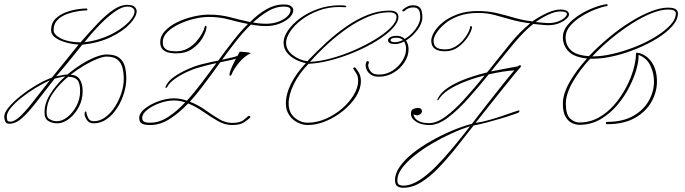

<svg xmlns="http://www.w3.org/2000/svg" viewBox="-70 -581 3234 906"><path d="M530 -558Q558 -558 566.5 -547.5Q575 -537 575 -529Q575 -503 543 -468.5Q511 -434 453 -406Q395 -378 318 -370Q291 -336 259 -296.5Q227 -257 195 -221Q199 -222 208.5 -223.5Q218 -225 227.5 -227Q237 -229 239 -229H248Q281 -257 315.5 -278.5Q350 -300 381 -312Q412 -324 432 -324Q473 -324 493 -308Q513 -292 519.5 -266Q526 -240 526 -209Q526 -178 515 -141.5Q504 -105 483.5 -72.5Q463 -40 434.5 -19.5Q406 1 372 1Q350 1 339.5 -15.5Q329 -32 329 -43Q329 -55 335 -55Q338 -55 338 -49Q338 -42 345.5 -25.5Q353 -9 372 -9Q401 -9 426.5 -27.5Q452 -46 471.5 -76Q491 -106 502.5 -141Q514 -176 514 -209Q514 -237 508 -261Q502 -285 484.5 -299.5Q467 -314 432 -314Q418 -314 390.5 -303.5Q363 -293 329.5 -273.5Q296 -254 263 -228Q292 -228 306 -207Q320 -186 320 -151Q320 -110 301.5 -75.5Q283 -41 255.5 -20Q228 1 200 1Q178 1 159 -9.5Q140 -20 140 -51Q140 -95 168.5 -139.5Q197 -184 238 -221Q235 -221 224.5 -218.5Q214 -216 203.5 -213.5Q193 -211 188 -210Q142 -152 105 -103.5Q68 -55 36.5 -26Q5 3 -26 3Q-42 3 -46 -9.5Q-50 -22 -50 -30Q-50 -50 -27.5 -76.5Q-5 -103 30 -130.5Q65 -158 103.5 -180.5Q142 -203 175 -215Q211 -259 243.5 -299.5Q276 -340 301 -371Q285 -371 262.5 -375.5Q240 -380 219.5 -388Q199 -396 185 -408.5Q171 -421 171 -439Q171 -471 190.5 -491Q210 -511 238.5 -522Q267 -533 294 -537Q321 -541 336 -541Q342 -541 342.5 -536.5Q343 -532 338 -532Q326 -532 300.5 -528.5Q275 -525 248 -515.5Q221 -506 202 -487.5Q183 -469 183 -439Q183 -417 217.5 -399.5Q252 -382 310 -381Q353 -431 391.5 -471Q430 -511 464.5 -534.5Q499 -558 530 -558ZM329 -382Q374 -387 416 -402.5Q458 -418 491.5 -440Q525 -462 545 -485.5Q565 -509 565 -528Q565 -536 556.5 -543Q548 -550 530 -550Q507 -550 474 -527.5Q441 -505 403.5 -467Q366 -429 329 -382ZM150 -51Q150 -27 162.5 -19.5Q175 -12 185 -10L199 -9Q223 -9 248 -28.5Q273 -48 290.5 -80.5Q308 -113 308 -151Q308 -189 295 -203.5Q282 -218 252 -219Q210 -185 180 -141.5Q150 -98 150 -51ZM-22 -7Q0 -7 28.5 -35Q57 -63 91.5 -108Q126 -153 165 -202Q134 -188 98.5 -166.5Q63 -145 32 -120.5Q1 -96 -18.5 -72.5Q-38 -49 -38 -31Q-38 -18 -35 -12.5Q-32 -7 -22 -7Z M1063 -337Q1068 -337 1086 -335.5Q1104 -334 1114 -330Q1083 -316 1057.5 -285Q1032 -254 1023 -230Q1021 -224 1017 -224Q1013 -224 1013 -227.5Q1013 -231 1013 -231Q1013 -237 1019.5 -253.5Q1026 -270 1034 -286Q1042 -302 1044 -304Q1031 -300 1011.5 -296Q992 -292 969 -287Q960 -275 952 -263.5Q944 -252 936 -241Q909 -204 881.5 -168Q854 -132 826 -101Q865 -86 898.5 -62Q932 -38 963 -19.5Q994 -1 1025 -1Q1063 -1 1079 -14.5Q1095 -28 1100 -32Q1105 -36 1109.5 -33Q1114 -30 1108 -24Q1101 -17 1082 -4Q1063 9 1025 9Q991 9 958 -10Q925 -29 890.5 -53Q856 -77 818 -93Q775 -48 730.5 -19.5Q686 9 639 9Q611 9 599 2Q587 -5 587 -24Q587 -47 613 -68Q639 -89 677.5 -103Q716 -117 751 -117Q767 -117 782.5 -114Q798 -111 812 -106Q847 -144 881.5 -190Q916 -236 951 -283Q930 -279 909 -273.5Q888 -268 867 -262Q843 -256 811 -241Q779 -226 753.5 -207.5Q728 -189 720 -172Q715 -165 712 -166Q710 -167 711 -170Q712 -173 712 -173Q722 -198 751.5 -218.5Q781 -239 815 -254Q849 -269 871 -275Q891 -280 914 -285.5Q937 -291 960 -295Q994 -342 1029 -387Q1064 -432 1100 -468Q1054 -477 1010 -489Q966 -501 916 -501Q883 -501 845.5 -492Q808 -483 774.5 -467Q741 -451 719.5 -429.5Q698 -408 698 -382Q698 -362 708.5 -352.5Q719 -343 734 -341Q749 -339 761 -339Q792 -339 816 -352.5Q840 -366 856.5 -385Q873 -404 883 -422.5Q893 -441 895 -451Q897 -460 901.5 -459Q906 -458 904 -448Q901 -428 884 -399.5Q867 -371 836.5 -350Q806 -329 761 -329Q745 -329 727.5 -332.5Q710 -336 698 -347.5Q686 -359 686 -382Q686 -411 708.5 -435Q731 -459 766 -476Q801 -493 841 -502.5Q881 -512 916 -512Q970 -512 1016.5 -499.5Q1063 -487 1110 -477Q1148 -515 1187.5 -537.5Q1227 -560 1268 -560Q1294 -560 1304 -551.5Q1314 -543 1314 -534Q1314 -515 1295.5 -497.5Q1277 -480 1248 -469Q1219 -458 1186 -458Q1167 -458 1149 -460Q1131 -462 1114 -465Q1077 -429 1042.5 -385Q1008 -341 978 -299Q1004 -305 1024 -309.5Q1044 -314 1051 -318L1061 -337ZM1268 -550Q1232 -550 1196 -529Q1160 -508 1124 -475Q1139 -472 1154.5 -470.5Q1170 -469 1186 -469Q1217 -469 1243 -478.5Q1269 -488 1285 -503Q1301 -518 1301 -534Q1301 -550 1268 -550ZM601 -25Q601 -12 609.5 -7Q618 -2 639 -2Q681 -2 722.5 -28.5Q764 -55 804 -98Q777 -107 751 -107Q719 -107 684 -94.5Q649 -82 625 -63Q601 -44 601 -25Z M1533 -556Q1558 -556 1561.5 -553.5Q1565 -551 1564 -549Q1563 -547 1558 -547Q1551 -547 1545 -547.5Q1539 -548 1531 -548Q1479 -548 1433.5 -531Q1388 -514 1353.5 -488Q1319 -462 1299.5 -432.5Q1280 -403 1280 -379Q1280 -345 1311.5 -321Q1343 -297 1380 -292Q1422 -336 1468 -378.5Q1514 -421 1563.5 -455.5Q1613 -490 1664.5 -510.5Q1716 -531 1768 -531Q1810 -531 1810 -501Q1810 -476 1782 -446.5Q1754 -417 1708 -388.5Q1662 -360 1605.5 -336Q1549 -312 1492 -297Q1435 -282 1386 -280Q1341 -234 1316.5 -184Q1292 -134 1292 -93Q1292 -50 1320 -26Q1348 -2 1382 -2Q1425 -2 1467.5 -20.5Q1510 -39 1544.5 -69Q1579 -99 1599.5 -133.5Q1620 -168 1620 -199Q1620 -221 1612 -233.5Q1604 -246 1598 -255Q1595 -259 1598 -261Q1601 -263 1603 -263Q1603 -263 1604 -263Q1605 -263 1606 -262Q1612 -257 1622.5 -239.5Q1633 -222 1633 -199Q1633 -162 1610 -125.5Q1587 -89 1549.5 -58.5Q1512 -28 1468 -9.5Q1424 9 1382 9Q1358 9 1334 -3Q1310 -15 1294.5 -38Q1279 -61 1279 -93Q1279 -137 1303 -185.5Q1327 -234 1373 -283Q1348 -288 1324 -300.5Q1300 -313 1284 -333Q1268 -353 1268 -380Q1268 -407 1289 -437.5Q1310 -468 1346.5 -495Q1383 -522 1431 -539Q1479 -556 1533 -556ZM1881 -556Q1902 -556 1912.5 -543.5Q1923 -531 1923 -499Q1923 -471 1899.5 -439.5Q1876 -408 1846 -390Q1858 -371 1858 -349Q1858 -317 1838.5 -287Q1819 -257 1787 -238Q1755 -219 1718 -219Q1692 -219 1677 -231Q1662 -243 1657.5 -259Q1653 -275 1658 -287Q1661 -293 1665 -293Q1668 -293 1670 -290Q1672 -287 1670 -283Q1663 -270 1675 -249.5Q1687 -229 1718 -229Q1753 -229 1782 -247.5Q1811 -266 1828.5 -294Q1846 -322 1846 -349Q1846 -372 1837 -385Q1827 -380 1816 -376.5Q1805 -373 1796 -373Q1761 -373 1761 -391Q1761 -399 1772 -405.5Q1783 -412 1802 -412Q1825 -412 1840 -397Q1869 -414 1891 -444Q1913 -474 1913 -499Q1913 -526 1905 -536Q1897 -546 1880 -546Q1867 -546 1857 -541.5Q1847 -537 1838 -529Q1836 -527 1833 -527Q1830 -527 1828.5 -530.5Q1827 -534 1831 -536Q1841 -544 1852 -550Q1863 -556 1881 -556ZM1393 -289Q1437 -291 1491.5 -305.5Q1546 -320 1600 -343.5Q1654 -367 1699.5 -394.5Q1745 -422 1773 -450Q1801 -478 1801 -501Q1801 -512 1791.5 -517.5Q1782 -523 1767 -523Q1719 -523 1669.5 -503Q1620 -483 1571.5 -449.5Q1523 -416 1477.5 -374.5Q1432 -333 1393 -289ZM1795 -382Q1810 -382 1832 -392Q1819 -403 1802 -403Q1773 -403 1773 -391Q1773 -382 1795 -382Z M2380 -273Q2385 -272 2388.5 -271.5Q2392 -271 2386 -264Q2380 -258 2358 -231Q2336 -204 2305 -165.5Q2274 -127 2239.5 -83.5Q2205 -40 2174 -1Q2198 -4 2231.5 -13Q2265 -22 2297.5 -33Q2330 -44 2352.5 -52Q2375 -60 2377 -60Q2382 -60 2381 -55.5Q2380 -51 2373 -48Q2370 -47 2347.5 -39Q2325 -31 2293 -21.5Q2261 -12 2227 -3Q2193 6 2165 11Q2123 65 2081.5 117Q2040 169 1999 211.5Q1958 254 1916.5 279.5Q1875 305 1832 305Q1818 305 1806 298.5Q1794 292 1794 268Q1794 237 1817 204.5Q1840 172 1878.5 141.5Q1917 111 1964.5 84Q2012 57 2062 36Q2112 15 2157 3Q2193 -44 2231.5 -93Q2270 -142 2303 -183.5Q2336 -225 2357 -249Q2334 -248 2303 -243Q2272 -238 2236 -230Q2187 -169 2138 -114.5Q2089 -60 2043 -25.5Q1997 9 1957 9Q1917 9 1893 -7Q1869 -23 1869 -45Q1869 -63 1882.5 -67.5Q1896 -72 1900 -72Q1921 -72 1921 -56Q1921 -48 1913.5 -42.5Q1906 -37 1900 -37Q1895 -37 1888 -39Q1881 -41 1881 -41Q1881 -36 1887 -26Q1893 -16 1909.5 -8Q1926 0 1955 0Q1991 0 2033.5 -31.5Q2076 -63 2122.5 -114.5Q2169 -166 2217 -225Q2172 -214 2127.5 -197Q2083 -180 2049 -158.5Q2015 -137 1999 -110Q1998 -108 1994 -108Q1992 -108 1994 -112Q2009 -145 2046.5 -169Q2084 -193 2132.5 -210.5Q2181 -228 2228 -239Q2235 -247 2241 -254.5Q2247 -262 2253 -270Q2295 -323 2339 -377Q2383 -431 2432 -471Q2382 -477 2342 -488.5Q2302 -500 2265 -510Q2228 -520 2186 -520Q2134 -520 2094.5 -505.5Q2055 -491 2029 -469Q2003 -447 1989.5 -425.5Q1976 -404 1976 -389Q1976 -367 1989 -357.5Q2002 -348 2030 -348Q2056 -348 2077.5 -360.5Q2099 -373 2114.5 -391Q2130 -409 2139 -426.5Q2148 -444 2148 -454Q2148 -458 2152 -458Q2154 -458 2156 -456Q2158 -454 2157 -450Q2154 -432 2137 -406Q2120 -380 2093 -359.5Q2066 -339 2030 -339Q1965 -339 1965 -389Q1965 -406 1978.5 -429.5Q1992 -453 2019.5 -475.5Q2047 -498 2088.5 -513.5Q2130 -529 2186 -529Q2233 -529 2275 -519Q2317 -509 2357.5 -497Q2398 -485 2442 -480Q2477 -504 2512 -520Q2547 -536 2574 -536Q2593 -536 2604 -530Q2615 -524 2615 -512Q2615 -503 2601.5 -491Q2588 -479 2566 -470.5Q2544 -462 2516 -462Q2503 -462 2481 -464.5Q2459 -467 2446 -468Q2402 -433 2351 -371.5Q2300 -310 2247 -244Q2290 -253 2324.5 -259Q2359 -265 2374 -268Q2379 -273 2380 -273ZM2458 -477Q2470 -476 2488.5 -474Q2507 -472 2517 -472Q2554 -472 2579.5 -487Q2605 -502 2605 -515Q2605 -527 2574 -527Q2549 -527 2516.5 -511.5Q2484 -496 2458 -477ZM1832 295Q1868 295 1907 270.5Q1946 246 1986.5 205Q2027 164 2068 114.5Q2109 65 2148 15Q2106 28 2059 49.5Q2012 71 1967 97.5Q1922 124 1885.5 153.5Q1849 183 1827 212.5Q1805 242 1805 269Q1805 287 1814 291Q1823 295 1832 295Z M2791 -561Q2796 -562 2797.5 -558Q2799 -554 2791 -552Q2769 -548 2737 -535.5Q2705 -523 2673.5 -503.5Q2642 -484 2620.5 -459Q2599 -434 2599 -405Q2599 -368 2624 -344Q2649 -320 2709 -316Q2752 -361 2801.5 -402.5Q2851 -444 2902 -476Q2953 -508 2999.5 -526.5Q3046 -545 3082 -545Q3108 -545 3118.5 -537.5Q3129 -530 3129 -518Q3129 -488 3102 -457.5Q3075 -427 3030.5 -399.5Q2986 -372 2933 -350.5Q2880 -329 2827 -316.5Q2774 -304 2730 -304Q2722 -304 2715 -304Q2664 -249 2632 -193Q2600 -137 2600 -92Q2600 -40 2620.5 -21.5Q2641 -3 2664 -3Q2713 -3 2754.5 -26Q2796 -49 2828.5 -86.5Q2861 -124 2884 -167.5Q2907 -211 2919 -253.5Q2931 -296 2931 -327Q2931 -332 2936 -332Q2941 -332 2945 -331Q2983 -321 3006.5 -285.5Q3030 -250 3030 -196Q3030 -147 3004 -100.5Q2978 -54 2926 -24.5Q2874 5 2795 5Q2789 5 2789 -0.5Q2789 -6 2796 -6Q2869 -6 2918 -34Q2967 -62 2991.5 -105.5Q3016 -149 3016 -196Q3016 -237 2998.5 -272.5Q2981 -308 2943 -322Q2945 -299 2934.5 -259Q2924 -219 2901 -173Q2878 -127 2843.5 -86Q2809 -45 2764 -18.5Q2719 8 2664 8Q2648 8 2630 0Q2612 -8 2599 -29.5Q2586 -51 2586 -92Q2586 -138 2618 -194Q2650 -250 2700 -305Q2639 -311 2612.5 -339Q2586 -367 2586 -405Q2586 -436 2608.5 -463Q2631 -490 2664.5 -511Q2698 -532 2732.5 -545Q2767 -558 2791 -561ZM3082 -536Q3048 -536 3003.5 -518Q2959 -500 2910.5 -469Q2862 -438 2814 -398.5Q2766 -359 2725 -315H2731Q2771 -315 2822.5 -327Q2874 -339 2926 -359.5Q2978 -380 3021.5 -406.5Q3065 -433 3092 -461.5Q3119 -490 3119 -518Q3119 -536 3082 -536Z"/></svg>

Font: Kapakana Light
Style: Regular
Weight: 300
Designer: Kyosuke Nagai
Version: Version 1.000